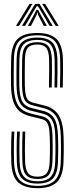

<svg xmlns="http://www.w3.org/2000/svg" viewBox="-20 -980 391 1007"><path d="M176.9 7Q110 7 75.9 -23.1Q41.8 -53.3 39.3 -129.8Q38.4 -156.5 38.2 -184.1Q38 -211.7 38.7 -238.6Q39.4 -265.5 40.9 -289.9H55.4Q54 -264.8 53.2 -240Q52.5 -215.1 52.7 -188.2Q52.8 -161.3 53.8 -130.2Q56.1 -61 85.9 -33Q115.6 -5.1 176.9 -5.1Q237.9 -5.1 267.1 -33.5Q296.4 -62 298.5 -130.2Q299.4 -153.9 299.7 -173.2Q300 -192.6 299.9 -213.9Q299.8 -235.2 298.9 -264.5Q297 -335.7 275.2 -368.7Q253.5 -401.7 208.5 -412.9L151.9 -427.3Q133.3 -432 121.2 -441.4Q109.1 -450.9 102.9 -472.2Q96.6 -493.5 95.7 -533.2Q95.1 -558.5 95.5 -596.6Q95.9 -634.7 96.3 -669.8Q97.1 -720 116 -739.4Q134.9 -758.7 176.3 -758.7Q215.7 -758.7 233 -738.4Q250.3 -718.2 252 -668.8Q252.8 -645.3 252.5 -604.7Q252.3 -564.1 251.3 -520.9H236.8Q237.8 -565.1 238 -605.2Q238.3 -645.2 237.6 -668.1Q236.2 -713.1 221.8 -729.9Q207.5 -746.6 176.3 -746.6Q140.4 -746.6 125.9 -729.3Q111.5 -711.9 110.7 -668.9Q110.4 -628.6 109.9 -594.2Q109.5 -559.8 110.2 -533.6Q111.1 -498.2 115.7 -479.6Q120.3 -460.9 130 -452.8Q139.7 -444.6 155.4 -440.8L211.9 -426.8Q263.5 -414.2 287.3 -376.5Q311.2 -338.8 313.4 -265.2Q314.1 -241.6 314.3 -221.8Q314.5 -202.1 314.3 -180.5Q314.1 -159 313 -129.6Q310.3 -54.3 277.2 -23.6Q244.1 7 176.9 7ZM176.9 -17.1Q123.1 -17.1 96.8 -42.2Q70.4 -67.2 68.3 -130.7Q67.4 -158.7 67.3 -186.3Q67.2 -214 67.8 -240.3Q68.4 -266.6 69.6 -289.9H84Q82.9 -267 82.2 -243.1Q81.5 -219.3 81.7 -191.9Q81.8 -164.6 82.8 -130.8Q84.7 -75.1 106.7 -52.2Q128.7 -29.2 176.9 -29.2Q225 -29.2 246.3 -52.7Q267.6 -76.2 269.5 -131Q270.5 -156.2 270.7 -175.5Q271 -194.7 270.9 -215Q270.8 -235.3 269.9 -263.4Q268.9 -305.1 261.4 -329.6Q253.8 -354.2 239.1 -366.6Q224.4 -379.1 201.8 -384.6L144.6 -398.8Q118.3 -405.3 101.5 -419.3Q84.7 -433.3 76.3 -460.3Q67.9 -487.4 66.7 -532.4Q66.4 -549.7 66.3 -574.6Q66.3 -599.5 66.6 -625.3Q67 -651.1 67.3 -670.5Q68.4 -733.9 95 -758.4Q121.7 -782.9 176.3 -782.9Q230.4 -782.9 254.7 -757Q279 -731.1 281 -669.8Q281.8 -646.6 281.5 -605.2Q281.3 -563.8 280.2 -520.9H265.8Q266.8 -561.6 267.1 -603.4Q267.3 -645.1 266.5 -669.4Q264.6 -724.6 243.9 -747.7Q223.3 -770.8 176.3 -770.8Q127.7 -770.8 105.3 -748.8Q82.8 -726.7 81.8 -670.2Q81.4 -637.9 80.9 -599.1Q80.5 -560.3 81.2 -532.8Q82.2 -490.6 89.4 -466.3Q96.6 -442 111.1 -430.2Q125.6 -418.4 148.1 -412.8L205.1 -398.8Q246 -388.9 264.3 -359Q282.6 -329 284.4 -264.1Q285.1 -239.7 285.3 -219.6Q285.5 -199.5 285.2 -178.7Q285 -157.9 284 -130.7Q282 -70.1 257.3 -43.6Q232.6 -17.1 176.9 -17.1ZM176.9 -41.3Q135.8 -41.3 117.4 -61.5Q98.9 -81.7 97.3 -131.7Q96.4 -161.9 96.3 -188.5Q96.2 -215 96.8 -239.9Q97.3 -264.8 98.4 -289.9H112.6Q111.6 -262.4 111 -238.2Q110.4 -213.9 110.6 -188.5Q110.8 -163.1 111.8 -132.1Q113.1 -89.8 127.5 -71.6Q141.9 -53.4 176.9 -53.4Q210.2 -53.4 224.7 -71.3Q239.2 -89.1 240.6 -132.5Q241.5 -159 241.7 -177.9Q242 -196.8 241.9 -216.1Q241.8 -235.3 240.9 -262.6Q240 -298.8 234.8 -317.8Q229.6 -336.7 219.9 -344.9Q210.1 -353.1 194.9 -356.6L137.3 -370.6Q104.3 -378.7 82.6 -396.8Q60.9 -414.9 49.9 -447.4Q39 -480 37.7 -531.4Q36.9 -561.6 37.4 -599.2Q37.9 -636.9 38.5 -671.6Q40 -741.8 71 -774.4Q101.9 -807 176.3 -807Q242.6 -807 275 -776.5Q307.5 -746.1 310 -670.8Q310.6 -648.6 310.4 -605.7Q310.3 -562.7 309.2 -520.9H294.7Q295.9 -563.7 296.1 -605.4Q296.3 -647 295.5 -670.2Q293.4 -738.6 264.9 -766.8Q236.4 -794.9 176.3 -794.9Q111.2 -794.9 82.8 -766.4Q54.4 -737.9 53 -670.9Q52.4 -632.1 51.9 -597.4Q51.5 -562.8 52.2 -531.8Q53.5 -483.7 63.2 -454Q72.8 -424.3 92.1 -408.2Q111.4 -392.1 141.1 -384.7L198.4 -370.5Q216.8 -366.2 229 -356.3Q241.3 -346.4 247.8 -324.8Q254.4 -303.1 255.4 -263Q256.1 -237 256.3 -217.7Q256.5 -198.4 256.2 -178.9Q256 -159.4 255 -132Q253.3 -82.8 235.5 -62Q217.6 -41.3 176.9 -41.3ZM63.8 -844.4 134.9 -959.6H150.6L79.9 -844.4ZM95.2 -844.4 164.3 -959.6H187.3L256.4 -844.4H239.9L190.9 -928L178.8 -947.6H172.8L160.6 -927.9L111.7 -844.4ZM126.2 -844.4 162.6 -910.9 171.2 -928.3H180.4L188.8 -910.9L225.8 -844.4H209.3L179.9 -901.6L177.2 -912.8H174.4L171.7 -901.6L142.7 -844.4ZM271.7 -844.4 200.9 -959.6H216.6L287.8 -844.4Z"/></svg>

Font: Big Shoulders Inline Thin
Style: Regular
Weight: 100
Designer: Patric King
Foundry: XO Type Co
Version: Version 2.002